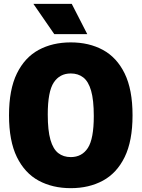

<svg xmlns="http://www.w3.org/2000/svg" viewBox="-20 -971 738 1001"><path d="M349 10Q254 10 181.5 -29.2Q109 -68.5 68 -152.2Q27 -236 27 -370Q27 -504 68 -587.8Q109 -671.5 181.5 -710.8Q254 -750 349 -750Q444 -750 516.5 -710.8Q589 -671.5 630 -587.8Q671 -504 671 -370Q671 -236 630 -152.2Q589 -68.5 516.5 -29.2Q444 10 349 10ZM349 -152Q407 -152 438 -199.5Q469 -247 469 -366Q469 -449.5 455 -498Q441 -546.5 414.2 -567.2Q387.5 -588 349 -588Q291.5 -588 260.2 -540.8Q229 -493.5 229 -374Q229 -290.5 243 -242Q257 -193.5 283.8 -172.8Q310.5 -152 349 -152ZM263 -793 154 -951H354L435 -793Z"/></svg>

Font: Encode Sans Condensed Black
Style: Regular
Weight: 900
Width: 3
Designer: Multiple Designers
Foundry: Impallari Type
Version: Version 3.000; ttfautohint (v1.8.3) -l 8 -r 50 -G 200 -x 14 